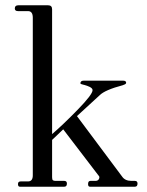

<svg xmlns="http://www.w3.org/2000/svg" viewBox="-20 -706 554 726"><path d="M55 0Q48 0 48 -10Q48 -20 58 -20H86Q104 -20 104 -43V-639Q104 -664 86 -664H48Q36 -664 36 -674Q36 -686 49 -686H162Q177 -686 177 -671V-199Q218 -234 274 -291.5Q330 -349 330 -365Q330 -369 327 -372Q324 -375 319 -377.5Q314 -380 309.5 -381.5Q305 -383 300 -384.5Q295 -386 294 -386Q284 -388 284 -391Q284 -401 297 -401H445Q457 -401 457 -393Q457 -388 447 -385Q446 -384 445 -384Q377 -366 357 -346L271 -267L442 -38Q453 -22 477 -22H490Q500 -22 500 -12Q500 0 490 0H320Q313 0 313 -10Q313 -22 322 -22H341Q351 -22 354.5 -30Q358 -38 352 -43L219 -217Q208 -207 194.5 -193.5Q181 -180 177 -177V-36Q177 -27 180 -24.5Q183 -22 190 -22H223Q233 -22 233 -12Q233 0 223 0Z"/></svg>

Font: HK Venetian
Style: Regular
Weight: 400
Designer: Alfredo Marco Pradil
Foundry: Alfredo Marco Pradil
Version: Version 1.000;PS 001.000;hotconv 1.0.88;makeotf.lib2.5.64775